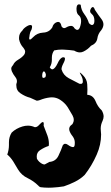

<svg xmlns="http://www.w3.org/2000/svg" viewBox="-20 -856 515 891"><path d="M157.2 4.9Q135.7 -16.1 108.4 -29.3Q80.1 -42.5 63.5 -69.8Q52.7 -87.9 41 -107.4Q28.3 -127 13.7 -138.7Q21.5 -160.2 21.5 -183.1Q21.5 -187 21.5 -190.9Q21.5 -193.4 21.5 -195.8Q21.5 -220.7 34.2 -240.7Q54.7 -260.3 84 -269Q96.7 -272.9 109.4 -272.9Q126 -272.9 140.6 -266.1Q151.4 -264.2 162.1 -276.9Q172.9 -289.1 178.7 -289.6Q181.6 -289.6 182.6 -286.1Q183.6 -282.2 182.6 -272.5Q191.4 -250 200.2 -226.6Q207 -207.5 207 -188Q207 -183.6 206.1 -178.7Q186.5 -172.9 166 -159.2Q150.4 -148.9 150.4 -129.9Q150.4 -125 151.4 -119.1Q161.1 -102.5 176.8 -95.2Q181.6 -92.8 187.5 -92.8Q194.3 -96.7 209 -104.5Q238.3 -106.9 251 -132.8Q263.7 -159.2 271.5 -182.1Q280.3 -194.3 294.9 -184.1Q309.6 -173.3 319.3 -173.3Q323.2 -173.3 325.2 -177.7Q327.1 -181.6 327.1 -192.4Q327.1 -192.4 327.1 -194.8Q327.1 -209.5 317.4 -223.1Q305.7 -237.3 301.8 -251Q299.8 -258.3 302.7 -265.6Q305.7 -272.9 316.4 -280.3Q322.3 -290 322.3 -299.8Q322.3 -310.1 316.4 -320.8Q303.7 -341.8 293.9 -358.9Q280.3 -379.4 258.8 -393.1Q241.2 -404.3 220.7 -404.3Q216.8 -404.3 211.9 -403.8Q187.5 -400.9 165 -391.6Q157.2 -388.7 150.4 -388.7Q140.6 -393.1 120.1 -402.3Q96.7 -408.2 75.2 -422.9Q55.7 -435.5 55.7 -460Q55.7 -462.9 55.7 -465.8Q58.6 -472.7 58.6 -478.5Q58.6 -488.8 51.8 -497.6Q41 -511.2 35.2 -524.4Q32.2 -531.7 32.2 -539.1Q33.2 -546.4 41 -554.7Q46.9 -568.8 64.5 -579.1Q82 -589.4 91.8 -601.6Q96.7 -608.4 96.7 -616.2Q96.7 -624 88.9 -633.8Q73.2 -650.4 68.4 -673.8Q68.4 -677.7 68.4 -681.6Q68.4 -700.2 84 -714.4Q88.9 -724.1 103.5 -733.4Q118.2 -742.7 126 -738.8Q128.9 -737.3 128.9 -731.9Q128.9 -727.1 126 -717.8Q118.2 -707 116.2 -684.1Q115.2 -681.2 115.2 -679.2Q115.2 -672.4 119.1 -672.4Q123 -672.4 133.8 -683.6Q152.3 -703.1 179.7 -704.6Q208 -705.6 222.7 -729Q227.5 -747.6 244.1 -753.4Q247.1 -754.4 250 -754.4Q261.7 -754.4 265.6 -733.4Q274.4 -720.7 286.1 -728Q297.9 -735.4 308.6 -735.8Q313.5 -736.3 317.4 -733.9Q322.3 -731.4 326.2 -724.1Q333 -717.3 338.9 -717.3Q348.6 -717.3 353.5 -738.3Q356.4 -749 356.4 -757.8Q356.4 -775.4 346.7 -784.2Q335 -792 335 -814V-817.4Q335.9 -835.9 346.7 -835.9Q349.6 -835.9 354.5 -834Q356.4 -810.1 371.1 -790.5Q385.7 -771.5 392.6 -749Q397.5 -743.2 402.3 -741.2Q406.2 -739.3 409.2 -740.2Q418.9 -743.2 418 -762.7Q417 -782.2 406.2 -790.5Q392.6 -801.3 402.3 -816.9Q413.1 -832.5 420.9 -809.6Q434.6 -788.6 452.1 -765.6Q460 -754.4 460 -742.7Q460 -730 450.2 -716.3Q434.6 -699.2 431.6 -676.8Q427.7 -654.3 402.3 -643.6Q386.7 -626 367.2 -616.7Q359.4 -612.8 350.6 -612.8Q337.9 -612.8 324.2 -621.1Q301.8 -624.5 278.3 -625.5Q273.4 -626 267.6 -626Q249 -626 231.4 -622.1Q220.7 -607.9 220.7 -588.4Q220.7 -585.9 220.7 -583.5Q220.7 -581.1 220.7 -578.6Q220.7 -559.1 210.9 -543.5Q214.8 -537.1 218.8 -535.2Q222.7 -533.7 225.6 -534.7Q236.3 -539.1 247.1 -561.5Q256.8 -583.5 268.6 -589.4Q274.4 -590.8 277.3 -589.8Q280.3 -588.9 281.2 -586.4Q283.2 -578.6 273.4 -560.5Q264.6 -543 265.6 -533.7Q273.4 -507.3 298.8 -493.2Q325.2 -479 348.6 -467.3Q357.4 -465.8 360.4 -468.3Q364.3 -470.7 364.3 -475.6Q364.3 -477.5 364.3 -480Q364.3 -493.2 354.5 -509.8Q342.8 -529.8 364.3 -507.8Q383.8 -488.3 384.8 -464.4Q385.7 -452.6 385.7 -440.4Q385.7 -428.2 384.8 -416Q411.1 -415 422.9 -387.7Q433.6 -360.4 452.1 -343.8Q460 -330.6 460.9 -316.9Q460.9 -306.2 456.1 -295.4Q447.3 -277.3 447.3 -258.8Q447.3 -252 448.2 -245.1Q449.2 -238.8 449.2 -232.4Q449.2 -184.1 428.7 -138.2Q406.2 -86.9 373 -44.4Q353.5 -25.4 328.1 -12.7Q302.7 0 276.4 8.8Q250 13.2 222.7 14.6Q213.9 15.1 206.1 15.1Q186.5 15.1 168 12.7Q165 11.7 162.1 9.8Q159.2 7.8 157.2 4.9ZM192.4 -512.2Q190.4 -519.5 187.5 -522.5Q185.5 -524.9 183.6 -524.9Q176.8 -523.4 175.8 -506.3Q174.8 -488.8 189.5 -497.1Q192.4 -500.5 192.4 -504.4Q193.4 -508.3 192.4 -512.2Z"/></svg>

Font: Brazier Flame
Style: Regular
Weight: 400
Designer: Walter E Stewart
Version: 0.1